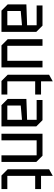

<svg xmlns="http://www.w3.org/2000/svg" viewBox="920 -1660 740 2620"><g transform="rotate(90 1290.0 -350.0)"><path d="M40 -85V-340L325 -350V-480H55V-560H330L415 -475V0H125ZM130 -263V-80H325V-280Z M900 -560V0H600L515 -85V-560H605V-80H810V-560Z M1000 -650 1090 -700V-540H1270V-460H1090V-80H1270V0H1085L1000 -85Z M1330 -85V-340L1615 -350V-480H1345V-560H1620L1705 -475V0H1415ZM1420 -263V-80H1615V-280Z M1805 0V-560H2105L2190 -475V0H2100V-480H1895V0Z M2290 -650 2380 -700V-540H2560V-460H2380V-80H2560V0H2375L2290 -85Z"/></g></svg>

Font: Tektur SemiCondensed
Style: Regular
Weight: 400
Width: 4
Designer: Adam Jagosz
Foundry: Adam Jagosz
Version: Version 1.005;gftools[0.9.30]